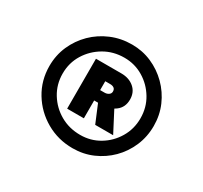

<svg xmlns="http://www.w3.org/2000/svg" viewBox="-110 -882 842 796"><g transform="rotate(30 311.5 -484.0)"><path d="M314.6 -236Q245.3 -236 187.6 -269.2Q129.9 -302.4 95.8 -358.7Q61.6 -415.1 61.6 -484Q61.6 -535.6 81.3 -580.4Q101.1 -625.2 135.7 -659.4Q170.4 -693.5 216.2 -712.7Q262 -732 314.6 -732Q365 -732 409.2 -712.7Q453.3 -693.5 487.6 -659.4Q521.9 -625.2 541.4 -580.4Q560.8 -535.6 560.8 -484Q560.8 -432.4 541.4 -387.1Q521.9 -341.8 488.1 -308.1Q454.3 -274.5 410.2 -255.3Q366 -236 314.6 -236ZM314.6 -299.6Q364.6 -299.6 405.8 -324.3Q447.1 -348.9 472.1 -390.8Q497.2 -432.7 497.2 -484Q497.2 -535.7 472.1 -577.4Q447.1 -619.1 405.8 -643.9Q364.6 -668.8 314.6 -668.8Q261.8 -668.8 219.2 -643.9Q176.5 -619.1 150.6 -577.4Q124.8 -535.7 124.8 -484Q124.8 -432.7 150.6 -390.5Q176.5 -348.4 219.2 -324Q261.8 -299.6 314.6 -299.6ZM348.1 -367 311.1 -455.5 379.1 -472.4 434 -367ZM213.8 -367V-606H335.3Q372.4 -606 396.6 -585.4Q420.8 -564.7 420.8 -530Q420.8 -492.7 394.3 -472.5Q367.9 -452.4 335.3 -452.4H279.8L293.8 -464.3V-367ZM293.8 -495 280.6 -502H315.3Q326.1 -502 334.5 -507.8Q342.8 -513.6 342.8 -523.3Q342.8 -534.4 335.7 -539.5Q328.5 -544.5 317.3 -544.5H279.4L293.8 -552.5Z"/></g></svg>

Font: Lexend Mega
Style: Regular
Weight: 400
Designer: Bonnie Shaver-Troup, Thomas Jockin
Foundry: Lexend
Version: Version 1.007